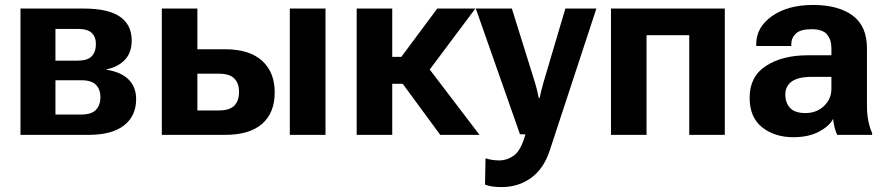

<svg xmlns="http://www.w3.org/2000/svg" viewBox="-20 -550 3622 783"><path d="M63.5 0V-515.1H321.8Q420.9 -515.1 469 -482.1Q517.1 -449 517.1 -384.5Q517.1 -335.7 489.5 -306.3Q461.9 -276.9 414.1 -267.1V-265.6Q472.4 -256.8 503.8 -226.4Q535.2 -196 535.2 -145.5Q535.2 -76.9 485.7 -38.5Q436.3 0 341.6 0ZM206.1 -302.7H297.6Q336.7 -302.7 353.9 -320.4Q371.1 -338.1 371.1 -370.4Q371.1 -399.9 353.9 -416Q336.7 -432.1 297.6 -432.1H206.1ZM206.1 -83H312.3Q353.5 -83 371.6 -102.5Q389.6 -122.1 389.6 -153.6Q389.6 -184.6 371.7 -203.6Q353.8 -222.7 312.3 -222.7H206.1Z M784.9 -515.1V-349.1H898.2Q997.3 -349.1 1048.8 -302.2Q1100.3 -255.4 1100.3 -173.3Q1100.3 -89.6 1048.8 -44.8Q997.3 0 898.2 0H639.9V-515.1ZM872.3 -249.5H784.9V-99.6H872.3Q916.5 -99.6 935.7 -119.3Q954.8 -138.9 954.8 -175.5Q954.8 -209.7 935.8 -229.6Q916.7 -249.5 872.3 -249.5ZM1161.9 0V-515.1H1307.4V0Z M1775.4 0 1603.8 -233.4 1710.9 -294.9 1935.5 0ZM1507.1 -318.1H1616.7L1763.2 -515.1H1918.5L1689 -208.3H1507.1ZM1579.6 -515.1V0H1434.6V-515.1Z M1958 202.9 1960 95.7Q1971.9 99.6 1986.8 101.9Q2001.7 104.2 2015.4 104.2Q2048.6 104.2 2076.8 83.4Q2105 62.5 2122.8 -2.2L2100.6 -2.4L1920.4 -515.1H2067.4L2160.9 -215.8Q2166.5 -197.3 2170.3 -181.8Q2174.1 -166.3 2177.2 -149.9H2180.4Q2183.8 -166.3 2187.7 -181.5Q2191.7 -196.8 2197 -215.8L2285.6 -515.1H2412.1L2222.7 61.3Q2198.5 137 2146.6 174.9Q2094.7 212.9 2026.1 212.9Q2004.2 212.9 1987.9 210.6Q1971.7 208.3 1958 202.9Z M2471.7 -515.1H2935.8V0H2790.8V-406.5H2616.7V0H2471.7Z M3037.1 -151.6Q3037.1 -238 3103.6 -281.1Q3170.2 -324.2 3271 -324.5H3370.6V-353.5Q3370.6 -387.9 3352.8 -409.4Q3335 -430.9 3289.8 -430.9Q3244.6 -430.9 3225.8 -413.2Q3207 -395.5 3207 -369.9V-362.3H3064V-369.9Q3064 -439.2 3128.5 -484.5Q3193.1 -529.8 3295.7 -529.8Q3398.7 -529.8 3457.2 -486.6Q3515.6 -443.4 3515.6 -352.8V-115.5Q3515.6 -84.2 3521.4 -55.9Q3527.1 -27.6 3536.6 -7.8V0H3394Q3388.4 -11.2 3383.8 -29.5Q3379.2 -47.9 3377.4 -65.2Q3362.8 -36.1 3320.4 -13.3Q3278.1 9.5 3215.1 9.5Q3139.6 9.5 3088.4 -30.6Q3037.1 -70.8 3037.1 -151.6ZM3182.6 -164.6Q3182.6 -130.6 3202.1 -109.7Q3221.7 -88.9 3264.4 -88.9Q3310.3 -88.9 3340.5 -117.9Q3370.6 -147 3370.6 -187.5V-236.6H3291Q3235.8 -236.6 3209.2 -217.9Q3182.6 -199.2 3182.6 -164.6Z"/></svg>

Font: RobotoFlex
Style: Regular
Weight: 400
Designer: Berlow after Robertson
Foundry: Google
Version: Version 2.136